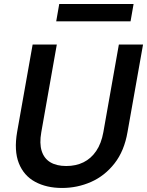

<svg xmlns="http://www.w3.org/2000/svg" viewBox="-20 -921 730 953"><path d="M288 12Q211 12 154.5 -18.5Q98 -49 73.5 -111Q49 -173 65 -266L142 -700H262L185 -265Q175 -209 187 -171.5Q199 -134 230 -115.5Q261 -97 309 -97Q357 -97 394.5 -115.5Q432 -134 457.5 -171.5Q483 -209 493 -265L570 -700H690L613 -266Q597 -172 548.5 -110Q500 -48 432 -18Q364 12 288 12ZM259 -815 274 -901H643L628 -815Z"/></svg>

Font: DM Sans 10pt SemiBold
Style: Italic
Weight: 600
Italic angle: -10°
Version: Version 4.004;gftools[0.9.30]